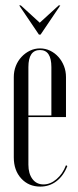

<svg xmlns="http://www.w3.org/2000/svg" viewBox="-20 -682 288 710"><path d="M31 -397Q31 -419 38.5 -438Q46 -457 59.5 -471.5Q73 -486 90.5 -494.5Q108 -503 128 -503Q148 -503 165.5 -494.5Q183 -486 196 -471.5Q209 -457 216.5 -438Q224 -419 224 -397V-249H85V-73Q85 -40 100 -20Q115 0 141 0Q166 0 189 -19.5Q212 -39 224 -71L229 -68Q215 -32 189 -12Q163 8 129 8Q86 8 58.5 -22Q31 -52 31 -100ZM170 -255V-434Q170 -497 128 -497Q85 -497 85 -434V-255ZM57 -662 127 -598 197 -662H203L130 -554H124L51 -662Z"/></svg>

Font: Moniqa Cond Display
Style: Regular
Weight: 400
Width: 3
Designer: Rajesh Rajput
Foundry: Rajesh Rajput
Version: Version 1.000